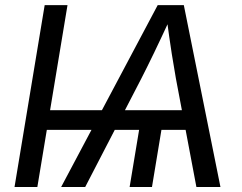

<svg xmlns="http://www.w3.org/2000/svg" viewBox="-20 -748 966 768"><path d="M250 -727.5 129.4 0H38.1L158.7 -727.5ZM632.3 -268.1 587.9 0H498.5L543 -268.1ZM224.6 0 610.8 -727.5H715.3L861.8 0H765.6L683.6 -434.1Q676.8 -471.7 667.2 -532Q657.7 -592.3 645.5 -684.1H665.5Q624.5 -595.2 595.5 -535.2Q566.4 -475.1 545.4 -434.1L320.8 0ZM125 -228.5 137.7 -307.1H777.8L764.6 -228.5Z"/></svg>

Font: Inter 20pt
Style: Italic
Weight: 400
Italic angle: -9.3988°
Version: Version 4.001;git-66647c0bb